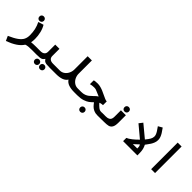

<svg xmlns="http://www.w3.org/2000/svg" viewBox="247 -2099 3705 3705"><g transform="rotate(45 2100.0 -246.0)"><path d="M369 -172.5Q369 -256 352.8 -328.5Q336.5 -401 302 -468L411.5 -502Q449.5 -440.5 469.5 -358Q489.5 -275.5 489.5 -190.5Q489.5 -137 480 -94Q538 -100 601.5 -100V0Q540 0 500.5 4Q461 8 434.5 18.5Q391 86.5 313.5 138Q236 189.5 119 233.5L75 136.5Q192 85.5 255.5 39.2Q319 -7 344 -56.5Q369 -106 369 -172.5ZM242 -560Q242 -586.5 258.8 -603.5Q275.5 -620.5 302 -620.5Q328.5 -620.5 345.8 -603.5Q363 -586.5 363 -560Q363 -533.5 345.8 -516.5Q328.5 -499.5 302 -499.5Q275.5 -499.5 258.8 -516.5Q242 -533.5 242 -560Z M768 92Q768 65.5 784.8 48.5Q801.5 31.5 828 31.5Q854.5 31.5 871.8 48.5Q889 65.5 889 92Q889 118.5 871.8 135.5Q854.5 152.5 828 152.5Q801.5 152.5 784.8 135.5Q768 118.5 768 92ZM911 94.5Q911 68 927.8 51Q944.5 34 971 34Q997.5 34 1014.8 51Q1032 68 1032 94.5Q1032 121 1014.8 138Q997.5 155 971 155Q944.5 155 927.8 138Q911 121 911 94.5ZM842 -197.5V-391H957V-197.5Q957 -149.5 986.8 -124.8Q1016.5 -100 1069 -100H1201.5V0L1083.5 0.5Q1020.5 0.5 989.5 -3.5Q958.5 -7.5 939.2 -20.5Q920 -33.5 902 -62.5Q883 -33.5 863.2 -20.5Q843.5 -7.5 812.2 -3.5Q781 0.5 718 0.5L598.5 0V-100H731Q783.5 -100 812.8 -124.8Q842 -149.5 842 -197.5Z M1197.5 -100H1257Q1311 -100 1353.5 -130.2Q1396 -160.5 1419.5 -210Q1443 -259.5 1443 -314V-675H1558V-314Q1558 -259.5 1582 -210Q1606 -160.5 1648.8 -130.2Q1691.5 -100 1745.5 -100H1802V0H1745.5Q1657.5 0 1595.2 -22Q1533 -44 1500.5 -94.5Q1468.5 -44 1406.8 -22Q1345 0 1257 0H1197.5Z M1795 -100H1840.5Q1893.5 -100 1933 -114.8Q1972.5 -129.5 1999.2 -150.8Q2026 -172 2062 -207.5Q2087.5 -233 2104.8 -248.2Q2122 -263.5 2142.5 -275.5Q2108.5 -288 2060.5 -310.5Q2026 -326.5 2006 -332.5Q1986 -338.5 1955 -338.5Q1930.5 -338.5 1904 -334.8Q1877.5 -331 1854.5 -324.5V-426Q1854.5 -432.5 1888.8 -436.2Q1923 -440 1952.5 -440Q1993 -440 2033.8 -429.2Q2074.5 -418.5 2108.8 -403.8Q2143 -389 2192 -365.5Q2237.5 -343.5 2264 -332.5Q2290.5 -321.5 2312.5 -319H2319.5V-216L2297.5 -215Q2261 -212 2237 -199.5Q2270 -160.5 2308 -130Q2346 -99.5 2379.5 -99.5H2400.5L2401.5 0H2379Q2323.5 0 2282 -19.2Q2240.5 -38.5 2213.2 -66.2Q2186 -94 2157.5 -133Q2119 -95 2083.5 -68.5Q2048 -42 1984.8 -21Q1921.5 0 1832 0H1795ZM2039.5 125Q2039.5 98.5 2056.2 81.5Q2073 64.5 2099.5 64.5Q2126 64.5 2143.2 81.5Q2160.5 98.5 2160.5 125Q2160.5 151.5 2143.2 168.5Q2126 185.5 2099.5 185.5Q2073 185.5 2056.2 168.5Q2039.5 151.5 2039.5 125Z M2401.5 -100.5H2511.5Q2560 -100.5 2587.2 -115.2Q2614.5 -130 2624.5 -155Q2634.5 -180 2634.5 -216V-391H2769.5V-187.5Q2769.5 -102.5 2744.5 -62.5Q2719.5 -22.5 2678 -12.2Q2636.5 -2 2562.5 -2L2493.5 -1L2401.5 0ZM2640 -483Q2640 -509.5 2656.8 -526.5Q2673.5 -543.5 2700 -543.5Q2726.5 -543.5 2743.8 -526.5Q2761 -509.5 2761 -483Q2761 -456.5 2743.8 -439.5Q2726.5 -422.5 2700 -422.5Q2673.5 -422.5 2656.8 -439.5Q2640 -456.5 2640 -483Z M3294.5 -250 3051 -453.5 3109 -528 3360 -319.5Q3407.5 -377 3428.5 -415Q3449.5 -453 3449.5 -491.5Q3449.5 -516.5 3439.2 -542.5Q3429 -568.5 3410.8 -597Q3392.5 -625.5 3355.5 -677.5L3440 -726Q3479.5 -672 3502.2 -635Q3525 -598 3537.2 -563.5Q3549.5 -529 3549.5 -493.5Q3549.5 -453 3535 -415Q3520.5 -377 3500.8 -346.2Q3481 -315.5 3450 -274Q3437.5 -258 3430.5 -248Q3451.5 -208.5 3463 -163.8Q3474.5 -119 3474.5 -42.5V0H3085V-88.5Q3126.5 -103.5 3187.5 -152.2Q3248.5 -201 3294.5 -250ZM3378.5 -93V-99Q3378.5 -124.5 3376.8 -138.5Q3375 -152.5 3371 -161.2Q3367 -170 3358 -184.5L3345.5 -172.5Q3321.5 -149.5 3298.8 -128.5Q3276 -107.5 3258.5 -93Z M3956.5 -725V0H3850V-725Z"/></g></svg>

Font: JuliaMono
Style: Bold Italic
Weight: 700
Italic angle: -9°
Monospace: yes
Designer: cormullion
Foundry: corm
Version: Version 0.057; ttfautohint (v1.8.4)